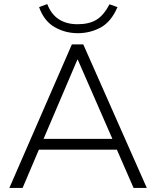

<svg xmlns="http://www.w3.org/2000/svg" viewBox="-20 -923 768 943"><path d="M26 0 333 -705H389L701 0H636L554 -188H171L91 0ZM360 -630 194 -241H532L362 -630ZM362 -760Q300 -760 248 -790Q196 -820 172 -888L212 -903Q232 -852 269.5 -828Q307 -804 361 -804Q417 -804 453 -825.5Q489 -847 518 -902L557 -888Q526 -816 474.5 -788Q423 -760 362 -760Z"/></svg>

Font: Mulish Light
Style: Regular
Weight: 300
Designer: Vernon Adams
Foundry: Vernon Adams
Version: Version 3.603; ttfautohint (v1.8.3)